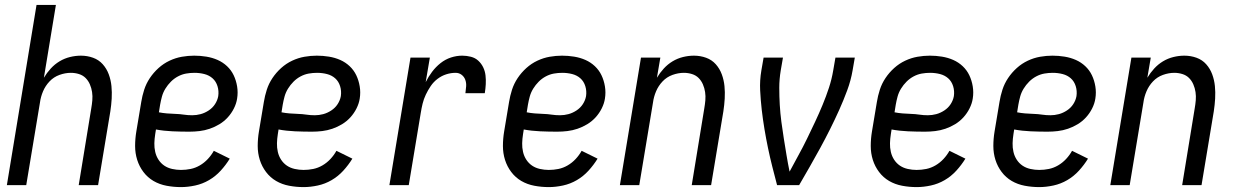

<svg xmlns="http://www.w3.org/2000/svg" viewBox="-20 -755 5040 783"><path d="M8 0 129 -735H208L159 -438Q171 -458 187 -475.5Q203 -493 223 -505Q243 -517 265.5 -522.5Q288 -528 310 -528Q336 -528 359.5 -519.5Q383 -511 399 -493Q415 -475 423.5 -452Q432 -429 434.5 -404Q437 -379 435.5 -353Q434 -327 430 -301L380 0H301L352 -312Q355 -329 356.5 -346Q358 -363 355.5 -379.5Q353 -396 346.5 -411Q340 -426 329 -437Q318 -448 302 -453Q286 -458 269 -458Q246 -458 222.5 -449.5Q199 -441 182 -423Q165 -405 155.5 -382.5Q146 -360 143 -337L87 0Z M718 8Q688 8 659 2.5Q630 -3 606 -17Q582 -31 565 -53.5Q548 -76 539.5 -103Q531 -130 531 -159.5Q531 -189 536 -219L556 -339Q560 -364 568 -389Q576 -414 591 -436.5Q606 -459 626.5 -477.5Q647 -496 671.5 -507.5Q696 -519 721.5 -523.5Q747 -528 772 -528Q797 -528 821.5 -524Q846 -520 867.5 -510.5Q889 -501 906 -485Q923 -469 933 -448Q943 -427 947 -402.5Q951 -378 947 -353Q944 -333 934 -313Q924 -293 909 -276.5Q894 -260 875 -248.5Q856 -237 835.5 -230Q815 -223 794 -220.5Q773 -218 752 -218Q718 -218 683 -219.5Q648 -221 616 -227L613 -208Q610 -189 609.5 -171Q609 -153 613 -135.5Q617 -118 626.5 -103.5Q636 -89 650 -79.5Q664 -70 682 -66Q700 -62 718 -62Q738 -62 757.5 -66Q777 -70 795 -80.5Q813 -91 827.5 -106.5Q842 -122 852 -140L917 -108Q901 -82 880 -59Q859 -36 832.5 -20.5Q806 -5 776 1.5Q746 8 718 8ZM764 -285Q781 -285 798 -289.5Q815 -294 831 -304.5Q847 -315 857 -330.5Q867 -346 870 -363Q873 -384 867 -403.5Q861 -423 847 -435.5Q833 -448 813.5 -453Q794 -458 773 -458Q756 -458 739 -455Q722 -452 706 -443.5Q690 -435 677 -422Q664 -409 654.5 -393.5Q645 -378 640.5 -361.5Q636 -345 633 -328L628 -297Q643 -294 660.5 -292.5Q678 -291 695.5 -290.5Q713 -290 729.5 -287.5Q746 -285 764 -285Z M1218 8Q1188 8 1159 2.5Q1130 -3 1106 -17Q1082 -31 1065 -53.5Q1048 -76 1039.5 -103Q1031 -130 1031 -159.5Q1031 -189 1036 -219L1056 -339Q1060 -364 1068 -389Q1076 -414 1091 -436.5Q1106 -459 1126.5 -477.5Q1147 -496 1171.5 -507.5Q1196 -519 1221.5 -523.5Q1247 -528 1272 -528Q1297 -528 1321.5 -524Q1346 -520 1367.5 -510.5Q1389 -501 1406 -485Q1423 -469 1433 -448Q1443 -427 1447 -402.5Q1451 -378 1447 -353Q1444 -333 1434 -313Q1424 -293 1409 -276.5Q1394 -260 1375 -248.5Q1356 -237 1335.5 -230Q1315 -223 1294 -220.5Q1273 -218 1252 -218Q1218 -218 1183 -219.5Q1148 -221 1116 -227L1113 -208Q1110 -189 1109.5 -171Q1109 -153 1113 -135.5Q1117 -118 1126.5 -103.5Q1136 -89 1150 -79.5Q1164 -70 1182 -66Q1200 -62 1218 -62Q1238 -62 1257.5 -66Q1277 -70 1295 -80.5Q1313 -91 1327.5 -106.5Q1342 -122 1352 -140L1417 -108Q1401 -82 1380 -59Q1359 -36 1332.5 -20.5Q1306 -5 1276 1.5Q1246 8 1218 8ZM1264 -285Q1281 -285 1298 -289.5Q1315 -294 1331 -304.5Q1347 -315 1357 -330.5Q1367 -346 1370 -363Q1373 -384 1367 -403.5Q1361 -423 1347 -435.5Q1333 -448 1313.5 -453Q1294 -458 1273 -458Q1256 -458 1239 -455Q1222 -452 1206 -443.5Q1190 -435 1177 -422Q1164 -409 1154.5 -393.5Q1145 -378 1140.5 -361.5Q1136 -345 1133 -328L1128 -297Q1143 -294 1160.5 -292.5Q1178 -291 1195.5 -290.5Q1213 -290 1229.5 -287.5Q1246 -285 1264 -285Z M1568 0 1654 -520H1733L1716 -420Q1727 -442 1742 -462Q1757 -482 1776.5 -497.5Q1796 -513 1819 -520.5Q1842 -528 1865 -528Q1883 -528 1900.5 -523.5Q1918 -519 1930.5 -507.5Q1943 -496 1950.5 -480.5Q1958 -465 1960 -447.5Q1962 -430 1961 -411.5Q1960 -393 1957 -375H1878Q1880 -389 1881 -403Q1882 -417 1877.5 -429.5Q1873 -442 1862.5 -450Q1852 -458 1838 -458Q1819 -458 1800 -452Q1781 -446 1764.5 -433.5Q1748 -421 1736.5 -404Q1725 -387 1716.5 -369Q1708 -351 1703.5 -332.5Q1699 -314 1696 -295L1647 0Z M2218 8Q2188 8 2159 2.5Q2130 -3 2106 -17Q2082 -31 2065 -53.5Q2048 -76 2039.5 -103Q2031 -130 2031 -159.5Q2031 -189 2036 -219L2056 -339Q2060 -364 2068 -389Q2076 -414 2091 -436.5Q2106 -459 2126.5 -477.5Q2147 -496 2171.5 -507.5Q2196 -519 2221.5 -523.5Q2247 -528 2272 -528Q2297 -528 2321.5 -524Q2346 -520 2367.5 -510.5Q2389 -501 2406 -485Q2423 -469 2433 -448Q2443 -427 2447 -402.5Q2451 -378 2447 -353Q2444 -333 2434 -313Q2424 -293 2409 -276.5Q2394 -260 2375 -248.5Q2356 -237 2335.5 -230Q2315 -223 2294 -220.5Q2273 -218 2252 -218Q2218 -218 2183 -219.5Q2148 -221 2116 -227L2113 -208Q2110 -189 2109.5 -171Q2109 -153 2113 -135.5Q2117 -118 2126.5 -103.5Q2136 -89 2150 -79.5Q2164 -70 2182 -66Q2200 -62 2218 -62Q2238 -62 2257.5 -66Q2277 -70 2295 -80.5Q2313 -91 2327.5 -106.5Q2342 -122 2352 -140L2417 -108Q2401 -82 2380 -59Q2359 -36 2332.5 -20.5Q2306 -5 2276 1.5Q2246 8 2218 8ZM2264 -285Q2281 -285 2298 -289.5Q2315 -294 2331 -304.5Q2347 -315 2357 -330.5Q2367 -346 2370 -363Q2373 -384 2367 -403.5Q2361 -423 2347 -435.5Q2333 -448 2313.5 -453Q2294 -458 2273 -458Q2256 -458 2239 -455Q2222 -452 2206 -443.5Q2190 -435 2177 -422Q2164 -409 2154.5 -393.5Q2145 -378 2140.5 -361.5Q2136 -345 2133 -328L2128 -297Q2143 -294 2160.5 -292.5Q2178 -291 2195.5 -290.5Q2213 -290 2229.5 -287.5Q2246 -285 2264 -285Z M2508 0 2594 -520H2673L2659 -438Q2671 -458 2687 -475.5Q2703 -493 2723 -505Q2743 -517 2765.5 -522.5Q2788 -528 2810 -528Q2836 -528 2859.5 -519.5Q2883 -511 2899 -493Q2915 -475 2923.5 -452Q2932 -429 2934.5 -404Q2937 -379 2935.5 -353Q2934 -327 2930 -301L2880 0H2801L2852 -312Q2855 -329 2856.5 -346Q2858 -363 2855.5 -379.5Q2853 -396 2846.5 -411Q2840 -426 2829 -437Q2818 -448 2802 -453Q2786 -458 2769 -458Q2746 -458 2722.5 -449.5Q2699 -441 2682 -423Q2665 -405 2655.5 -382.5Q2646 -360 2643 -337L2587 0Z M3149 0Q3139 -38 3129.5 -75.5Q3120 -113 3112 -151.5Q3104 -190 3097.5 -229Q3091 -268 3086.5 -307Q3082 -346 3080 -386.5Q3078 -427 3085 -468L3094 -520H3173L3164 -468Q3158 -432 3158 -397Q3158 -362 3160 -327.5Q3162 -293 3166.5 -258.5Q3171 -224 3176.5 -190Q3182 -156 3187.5 -122.5Q3193 -89 3200 -55Q3218 -89 3236.5 -122.5Q3255 -156 3271.5 -190Q3288 -224 3304 -258Q3320 -292 3334.5 -327Q3349 -362 3360.5 -397Q3372 -432 3378 -468L3387 -520H3466L3457 -468Q3450 -427 3435 -386.5Q3420 -346 3402.5 -307Q3385 -268 3365.5 -229Q3346 -190 3325 -151.5Q3304 -113 3282.5 -75.5Q3261 -38 3239 0Z M3718 8Q3688 8 3659 2.5Q3630 -3 3606 -17Q3582 -31 3565 -53.5Q3548 -76 3539.5 -103Q3531 -130 3531 -159.5Q3531 -189 3536 -219L3556 -339Q3560 -364 3568 -389Q3576 -414 3591 -436.5Q3606 -459 3626.5 -477.5Q3647 -496 3671.5 -507.5Q3696 -519 3721.5 -523.5Q3747 -528 3772 -528Q3797 -528 3821.5 -524Q3846 -520 3867.5 -510.5Q3889 -501 3906 -485Q3923 -469 3933 -448Q3943 -427 3947 -402.5Q3951 -378 3947 -353Q3944 -333 3934 -313Q3924 -293 3909 -276.5Q3894 -260 3875 -248.5Q3856 -237 3835.5 -230Q3815 -223 3794 -220.5Q3773 -218 3752 -218Q3718 -218 3683 -219.5Q3648 -221 3616 -227L3613 -208Q3610 -189 3609.5 -171Q3609 -153 3613 -135.5Q3617 -118 3626.5 -103.5Q3636 -89 3650 -79.5Q3664 -70 3682 -66Q3700 -62 3718 -62Q3738 -62 3757.5 -66Q3777 -70 3795 -80.5Q3813 -91 3827.5 -106.5Q3842 -122 3852 -140L3917 -108Q3901 -82 3880 -59Q3859 -36 3832.5 -20.5Q3806 -5 3776 1.5Q3746 8 3718 8ZM3764 -285Q3781 -285 3798 -289.5Q3815 -294 3831 -304.5Q3847 -315 3857 -330.5Q3867 -346 3870 -363Q3873 -384 3867 -403.5Q3861 -423 3847 -435.5Q3833 -448 3813.5 -453Q3794 -458 3773 -458Q3756 -458 3739 -455Q3722 -452 3706 -443.5Q3690 -435 3677 -422Q3664 -409 3654.5 -393.5Q3645 -378 3640.5 -361.5Q3636 -345 3633 -328L3628 -297Q3643 -294 3660.5 -292.5Q3678 -291 3695.5 -290.5Q3713 -290 3729.5 -287.5Q3746 -285 3764 -285Z M4218 8Q4188 8 4159 2.5Q4130 -3 4106 -17Q4082 -31 4065 -53.5Q4048 -76 4039.5 -103Q4031 -130 4031 -159.5Q4031 -189 4036 -219L4056 -339Q4060 -364 4068 -389Q4076 -414 4091 -436.5Q4106 -459 4126.5 -477.5Q4147 -496 4171.5 -507.5Q4196 -519 4221.5 -523.5Q4247 -528 4272 -528Q4297 -528 4321.5 -524Q4346 -520 4367.5 -510.5Q4389 -501 4406 -485Q4423 -469 4433 -448Q4443 -427 4447 -402.5Q4451 -378 4447 -353Q4444 -333 4434 -313Q4424 -293 4409 -276.5Q4394 -260 4375 -248.5Q4356 -237 4335.5 -230Q4315 -223 4294 -220.5Q4273 -218 4252 -218Q4218 -218 4183 -219.5Q4148 -221 4116 -227L4113 -208Q4110 -189 4109.5 -171Q4109 -153 4113 -135.5Q4117 -118 4126.5 -103.5Q4136 -89 4150 -79.5Q4164 -70 4182 -66Q4200 -62 4218 -62Q4238 -62 4257.5 -66Q4277 -70 4295 -80.5Q4313 -91 4327.5 -106.5Q4342 -122 4352 -140L4417 -108Q4401 -82 4380 -59Q4359 -36 4332.5 -20.5Q4306 -5 4276 1.5Q4246 8 4218 8ZM4264 -285Q4281 -285 4298 -289.5Q4315 -294 4331 -304.5Q4347 -315 4357 -330.5Q4367 -346 4370 -363Q4373 -384 4367 -403.5Q4361 -423 4347 -435.5Q4333 -448 4313.5 -453Q4294 -458 4273 -458Q4256 -458 4239 -455Q4222 -452 4206 -443.5Q4190 -435 4177 -422Q4164 -409 4154.5 -393.5Q4145 -378 4140.5 -361.5Q4136 -345 4133 -328L4128 -297Q4143 -294 4160.5 -292.5Q4178 -291 4195.5 -290.5Q4213 -290 4229.5 -287.5Q4246 -285 4264 -285Z M4508 0 4594 -520H4673L4659 -438Q4671 -458 4687 -475.5Q4703 -493 4723 -505Q4743 -517 4765.5 -522.5Q4788 -528 4810 -528Q4836 -528 4859.5 -519.5Q4883 -511 4899 -493Q4915 -475 4923.5 -452Q4932 -429 4934.5 -404Q4937 -379 4935.5 -353Q4934 -327 4930 -301L4880 0H4801L4852 -312Q4855 -329 4856.5 -346Q4858 -363 4855.5 -379.5Q4853 -396 4846.5 -411Q4840 -426 4829 -437Q4818 -448 4802 -453Q4786 -458 4769 -458Q4746 -458 4722.5 -449.5Q4699 -441 4682 -423Q4665 -405 4655.5 -382.5Q4646 -360 4643 -337L4587 0Z"/></svg>

Font: Iosevka Curly
Style: Italic
Weight: 400
Italic angle: -9°
Monospace: yes
Designer: Belleve Invis
Foundry: Belleve Invis
Version: Version 22.1.2; ttfautohint (v1.8.4)